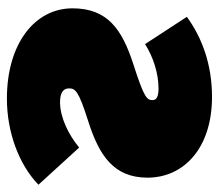

<svg xmlns="http://www.w3.org/2000/svg" viewBox="-58 -538 619 542"><g transform="rotate(90 251.0 -267.5)"><path d="M254 -557C163 -557 87 -529 28 -486L105 -368C141 -391 188 -406 230 -406C256 -406 263 -399 263 -389C263 -374 259 -366 162 -335C63 -303 4 -262 4 -163C4 -58 102 22 259 22C354 22 445 -12 502 -67L397 -182C361 -152 312 -128 269 -128C246 -128 230 -135 230 -153C230 -171 236 -180 321 -207C419 -238 482 -279 482 -375C482 -477 399 -557 254 -557Z"/></g></svg>

Font: Fira Sans Ultra
Style: Regular
Weight: 950
Designer: Carrois Corporate & Edenspiekermann AG
Foundry: Carrois Corporate GbR & Edenspiekermann AG
Version: Version 4.203;PS 004.203;hotconv 1.0.88;makeotf.lib2.5.64775